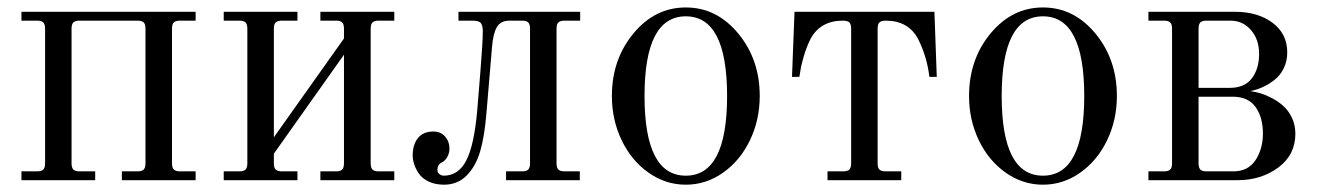

<svg xmlns="http://www.w3.org/2000/svg" viewBox="-20 -488 3572 520"><path d="M38.1 0V-23.9H80.1Q92.3 -23.9 97.2 -28.8Q102.1 -33.7 102.1 -45.9V-410.2Q102.1 -422.4 97.2 -427.2Q92.3 -432.1 80.1 -432.1H38.1V-456.1H509.8V-432.1H467.8Q455.6 -432.1 450.7 -427.2Q445.8 -422.4 445.8 -410.2V-45.9Q445.8 -33.7 450.7 -28.8Q455.6 -23.9 467.8 -23.9H509.8V0H310.1V-23.9H352.1Q364.3 -23.9 369.1 -28.8Q374 -33.7 374 -45.9V-410.2Q374 -422.4 369.1 -427.2Q364.3 -432.1 352.1 -432.1H195.8Q183.6 -432.1 178.7 -427.2Q173.8 -422.4 173.8 -410.2V-45.9Q173.8 -33.7 178.7 -28.8Q183.6 -23.9 195.8 -23.9H237.8V0Z M585.9 0V-23.9H627.9Q640.1 -23.9 645 -28.8Q649.9 -33.7 649.9 -45.9V-410.2Q649.9 -422.4 645 -427.2Q640.1 -432.1 627.9 -432.1H585.9V-456.1H785.6V-432.1H743.7Q731.4 -432.1 726.6 -427.2Q721.7 -422.4 721.7 -410.2V-116.2L911.6 -383.8V-410.2Q911.6 -422.4 906.7 -427.2Q901.9 -432.1 889.6 -432.1H847.7V-456.1H1047.9V-432.1H1005.9Q993.7 -432.1 988.8 -427.2Q983.9 -422.4 983.9 -410.2V-45.9Q983.9 -33.7 988.8 -28.8Q993.7 -23.9 1005.9 -23.9H1047.9V0H847.7V-23.9H889.6Q901.9 -23.9 906.7 -28.8Q911.6 -33.7 911.6 -45.9V-339.8L721.7 -71.8V-45.9Q721.7 -33.7 726.6 -28.8Q731.4 -23.9 743.7 -23.9H785.6V0Z M1097.7 -66.9Q1097.7 -96.7 1112.1 -114.3Q1126.5 -131.8 1153.3 -131.8Q1173.8 -131.8 1185.5 -118.2Q1197.3 -104.5 1197.3 -85.9Q1197.3 -73.2 1191.2 -62.5Q1185.1 -51.8 1176.3 -47.9Q1164.6 -42.5 1164.6 -26.9Q1164.6 -20.5 1170.2 -16.4Q1175.8 -12.2 1181.6 -12.2Q1221.7 -12.2 1242.9 -53.5Q1264.2 -94.7 1272.5 -189L1281.2 -295.9Q1287.6 -375.5 1287.6 -403.8Q1287.6 -418.5 1282.5 -425.3Q1277.3 -432.1 1259.3 -432.1H1221.7V-456.1H1551.3V-432.1H1509.3Q1497.1 -432.1 1492.2 -427.2Q1487.3 -422.4 1487.3 -410.2V-45.9Q1487.3 -33.7 1492.2 -28.8Q1497.1 -23.9 1509.3 -23.9H1550.3V0H1350.6V-23.9H1393.6Q1405.8 -23.9 1410.6 -28.8Q1415.5 -33.7 1415.5 -45.9V-410.2Q1415.5 -422.4 1410.6 -427.2Q1405.8 -432.1 1393.6 -432.1H1360.4Q1335.9 -432.1 1325.7 -414.6Q1315.4 -397 1312.5 -359.9L1297.4 -181.2Q1292.5 -121.1 1281 -80.1Q1269.5 -39.1 1244.6 -13.4Q1219.7 12.2 1182.6 12.2Q1158.7 12.2 1140.9 3.7Q1123 -4.9 1114.3 -18.1Q1105.5 -31.2 1101.6 -43.5Q1097.7 -55.7 1097.7 -66.9Z M1949.2 -228Q1949.2 -443.8 1837.4 -443.8Q1725.6 -443.8 1725.6 -228Q1725.6 -12.2 1837.4 -12.2Q1949.2 -12.2 1949.2 -228ZM2037.6 -228Q2037.6 -163.1 2011 -107.9Q1984.4 -52.7 1938.2 -20.3Q1892.1 12.2 1837.4 12.2Q1782.7 12.2 1736.6 -20.3Q1690.4 -52.7 1663.8 -107.9Q1637.2 -163.1 1637.2 -228Q1637.2 -327.1 1695.6 -397.5Q1753.9 -467.8 1837.4 -467.8Q1920.9 -467.8 1979.2 -397.5Q2037.6 -327.1 2037.6 -228Z M2125 -279.8 2131.8 -456.1H2510.7L2517.1 -279.8H2497.1Q2490.7 -334 2466.8 -381.8Q2440.4 -432.1 2378.9 -432.1Q2366.7 -432.1 2361.8 -427.2Q2356.9 -422.4 2356.9 -410.2V-45.9Q2356.9 -33.7 2361.8 -28.8Q2366.7 -23.9 2378.9 -23.9H2420.9V0H2221.2V-23.9H2263.2Q2275.4 -23.9 2280.3 -28.8Q2285.2 -33.7 2285.2 -45.9V-410.2Q2285.2 -422.4 2280.3 -427.2Q2275.4 -432.1 2263.2 -432.1Q2201.2 -432.1 2174.8 -381.8Q2164.1 -360.4 2156.7 -335Q2149.4 -309.6 2147.5 -294.9L2145 -279.8Z M2916.5 -228Q2916.5 -443.8 2804.7 -443.8Q2692.9 -443.8 2692.9 -228Q2692.9 -12.2 2804.7 -12.2Q2916.5 -12.2 2916.5 -228ZM3004.9 -228Q3004.9 -163.1 2978.3 -107.9Q2951.7 -52.7 2905.5 -20.3Q2859.4 12.2 2804.7 12.2Q2750 12.2 2703.9 -20.3Q2657.7 -52.7 2631.1 -107.9Q2604.5 -163.1 2604.5 -228Q2604.5 -327.1 2662.8 -397.5Q2721.2 -467.8 2804.7 -467.8Q2888.2 -467.8 2946.5 -397.5Q3004.9 -327.1 3004.9 -228Z M3226.1 -250H3310.1Q3351.1 -250 3370.6 -276.1Q3390.1 -302.2 3390.1 -341.8Q3390.1 -380.9 3368.2 -406.5Q3346.2 -432.1 3312 -432.1H3248Q3235.8 -432.1 3231 -427.2Q3226.1 -422.4 3226.1 -410.2ZM3090.3 0V-23.9H3132.3Q3144.5 -23.9 3149.4 -28.8Q3154.3 -33.7 3154.3 -45.9V-410.2Q3154.3 -422.4 3149.4 -427.2Q3144.5 -432.1 3132.3 -432.1H3090.3V-456.1H3324.2Q3386.7 -456.1 3426.5 -426.3Q3466.3 -396.5 3466.3 -346.2Q3466.3 -322.3 3456.8 -303Q3447.3 -283.7 3431.6 -271.5Q3416 -259.3 3399.7 -252Q3383.3 -244.6 3366.2 -241.2Q3378.4 -239.7 3392.8 -235.6Q3407.2 -231.4 3424.6 -222.4Q3441.9 -213.4 3455.8 -200.9Q3469.7 -188.5 3479 -168.9Q3488.3 -149.4 3488.3 -126Q3488.3 -68.4 3441.9 -34.2Q3395.5 0 3332 0ZM3226.1 -226.1V-45.9Q3226.1 -33.7 3231 -28.8Q3235.8 -23.9 3248 -23.9H3320.3Q3360.4 -23.9 3380.4 -54.4Q3400.4 -85 3400.4 -126Q3400.4 -169.9 3380.6 -198Q3360.8 -226.1 3318.4 -226.1Z"/></svg>

Font: Flanker Steampunk
Style: Regular
Weight: 400
Designer: Alexey Kryukov, Leonardo Di Lena
Foundry: Alexey Kryukov, Leonardo Di Lena
Version: 1.210